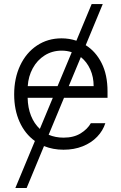

<svg xmlns="http://www.w3.org/2000/svg" viewBox="-20 -727 594 946"><path d="M402.3 -504.4Q451.7 -473.6 480.7 -416Q509.8 -358.4 509.8 -276.4V-245.1H295.4L219.7 -63Q253.4 -48.8 293 -48.8Q343.3 -48.8 377.2 -69.8Q411.1 -90.8 427.7 -120.1H499Q487.3 -83 458.7 -53.2Q430.2 -23.4 387.7 -6.3Q345.2 10.7 293 10.7Q241.2 10.7 196.8 -7.3L111.3 199.2H55.7L151.9 -32.2Q103 -67.4 76.4 -126.7Q49.8 -186 49.8 -261.7Q49.8 -341.3 79.3 -404.3Q108.9 -467.3 162.1 -502.7Q215.3 -538.1 283.2 -538.1Q321.3 -538.1 356.4 -526.4L431.6 -707H486.3ZM176.3 -91.8 240.2 -245.1H116.2Q117.2 -195.8 132.8 -156.7Q148.4 -117.7 176.3 -91.8ZM263.7 -302.7 333.5 -469.7Q310.5 -477.5 284.2 -477.5Q237.3 -477.5 200.2 -454.1Q163.1 -430.7 141.4 -390.6Q119.6 -350.6 116.7 -302.7ZM441.4 -302.7Q441.4 -347.7 424.8 -384.8Q408.2 -421.9 378.4 -445.8L318.8 -302.7Z"/></svg>

Font: Pretendard Light
Style: Regular
Weight: 300
Designer: Base glyphs from Inter by Rasmus Andersson; Hangeul glyphs from Noto Sans CJK(Source Han Sans) by Jang Soo-young and Kan
Foundry: Kil Hyung-jin
Version: Version 1.309